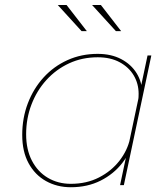

<svg xmlns="http://www.w3.org/2000/svg" viewBox="-20 -758 681 786"><path d="M270 8.5Q213.5 8.5 168.2 -16.8Q123 -42 97 -89.8Q71 -137.5 71 -205.5Q71 -275 94 -335.2Q117 -395.5 158.5 -441Q200 -486.5 256.5 -512Q313 -537.5 380 -537.5Q435.5 -537.5 476.2 -516Q517 -494.5 539.5 -458Q562 -421.5 562 -376Q562 -359.5 560.5 -350Q559 -340.5 556 -327.5H541Q544.5 -340.5 546 -349.5Q547.5 -358.5 547.5 -374Q547.5 -415.5 527.5 -449.2Q507.5 -483 470 -503.2Q432.5 -523.5 380 -523.5Q316.5 -523.5 263 -498.8Q209.5 -474 170 -430.5Q130.5 -387 108.8 -330Q87 -273 87 -208.5Q87 -145.5 110.8 -100Q134.5 -54.5 176 -30Q217.5 -5.5 270 -5.5Q334.5 -5.5 385.2 -31.5Q436 -57.5 469 -100Q502 -142.5 512.5 -191.5H527Q516 -136.5 480.8 -91Q445.5 -45.5 391.8 -18.5Q338 8.5 270 8.5ZM487 0H471.5L584 -531H599.5ZM476 -630.5H454.5L357 -737.5H393ZM335.5 -630.5H314L216.5 -737.5H252.5Z"/></svg>

Font: Epilogue Thin
Style: Italic
Weight: 250
Italic angle: -12°
Designer: Tyler Finck
Foundry: Etcetera Type Co
Version: Version 2.112